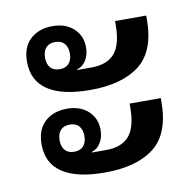

<svg xmlns="http://www.w3.org/2000/svg" viewBox="-64 -598 667 655"><g transform="rotate(-10 269.0 -270.5)"><path d="M249 -295Q152 -295 102 -328Q52 -361 52 -427Q52 -478 81.5 -505Q111 -532 158 -532Q204 -532 231.5 -506.5Q259 -481 259 -441Q259 -415 247 -396Q235 -377 216 -372V-370H266Q320 -370 346 -400.5Q372 -431 372 -500V-512H480V-500Q480 -389 419.5 -342Q359 -295 249 -295ZM249 -9Q152 -9 102 -42Q52 -75 52 -141Q52 -192 81.5 -219Q111 -246 158 -246Q204 -246 231.5 -220.5Q259 -195 259 -155Q259 -129 247 -110Q235 -91 216 -86V-84H266Q320 -84 346 -114.5Q372 -145 372 -214V-226H480V-214Q480 -103 419.5 -56Q359 -9 249 -9ZM158 -383Q179 -383 190 -395.5Q201 -408 201 -430Q201 -452 190 -464.5Q179 -477 158 -477Q137 -477 126 -464.5Q115 -452 115 -430Q115 -408 126 -395.5Q137 -383 158 -383ZM158 -97Q179 -97 190 -109.5Q201 -122 201 -144Q201 -166 190 -178.5Q179 -191 158 -191Q137 -191 126 -178.5Q115 -166 115 -144Q115 -122 126 -109.5Q137 -97 158 -97Z"/></g></svg>

Font: IBM Plex Sans Thai Looped Medium
Style: Regular
Weight: 500
Designer: Mike Abbink, Paul van der Laan, Pieter van Rosmalen, Ben Mitchell, Mark Frömberg
Foundry: Bold Monday
Version: Version 1.1